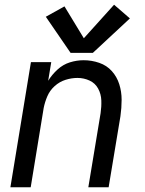

<svg xmlns="http://www.w3.org/2000/svg" viewBox="-20 -793 616 813"><path d="M24 0H110L165 -336Q170 -361 180.5 -385.5Q191 -410 211.5 -428.5Q232 -447 257.5 -455Q283 -463 308 -463Q335 -463 359 -452Q383 -441 395.5 -418Q408 -395 409 -368Q410 -341 406 -314L354 0H440L490 -301Q495 -336 495 -370.5Q495 -405 485 -436.5Q475 -468 453.5 -492Q432 -516 400 -527Q368 -538 334 -538Q305 -538 276 -529Q247 -520 223.5 -498.5Q200 -477 184 -451L197 -530H111ZM279 -569H373L530 -715L463 -773L335 -631L253 -766L174 -722Z"/></svg>

Font: Iosevka Sparkle
Style: Italic
Weight: 400
Italic angle: -9°
Designer: Belleve Invis
Foundry: Belleve Invis
Version: Version 4.5.0; ttfautohint (v1.8.3)